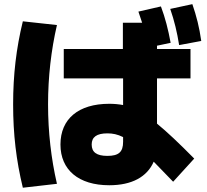

<svg xmlns="http://www.w3.org/2000/svg" viewBox="-20 -838 978 907"><path d="M496.1 37.1C602.5 37.1 674.8 -2 706.1 -74.2C732.4 -47.4 762.7 -16.1 797.9 20.5L897.5 -88.9C825.7 -161.6 769.5 -214.8 721.7 -253.9V-467.8H879.9V-606.4H721.7V-622.1L786.1 -635.7C774.4 -699.2 760.7 -752.9 740.2 -807.6L633.8 -783.2C640.1 -765.1 645.5 -748 651.4 -730.5H560.5V-606.4H281.2V-467.8H561.5V-341.8C540.5 -345.7 519 -347.7 496.1 -347.7C350.6 -347.7 265.6 -276.4 265.6 -155.3C265.6 -35.2 351.6 37.1 496.1 37.1ZM87.9 48.8 249 30.3C221.7 -87.9 207 -213.9 207 -344.7C207 -475.6 221.7 -601.6 249 -719.7L87.9 -737.3C56.6 -609.4 42 -484.4 42 -344.7C42 -204.1 56.6 -80.1 87.9 48.8ZM826.2 -625 930.7 -644.5C921.9 -708 908.2 -761.7 888.7 -818.4L784.2 -795.9C803.7 -739.3 816.4 -686.5 826.2 -625ZM413.1 -155.3C413.1 -190.4 436.5 -208 487.3 -208C512.2 -208 535.2 -203.6 561.5 -190.4V-168C561.5 -120.1 541 -101.6 487.3 -101.6C436.5 -101.6 413.1 -119.1 413.1 -155.3Z"/></svg>

Font: Pretendard Black
Style: Regular
Weight: 900
Designer: Base glyphs from Inter by Rasmus Andersson; Hangeul glyphs from Noto Sans CJK(Source Han Sans) by Jang Soo-young and Kan
Foundry: Kil Hyung-jin
Version: Version 1.309;Glyphs 3.2 (3225)